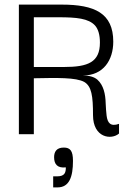

<svg xmlns="http://www.w3.org/2000/svg" viewBox="-20 -583 571 834"><path d="M127 0V-243C227 -245 310 -247 346 -227C378 -208 384 -166 384 -83C384 16 464 26 497 -3V-45C460 -32 447 -49 443 -81C441 -97 440 -115 439 -135C438 -174 430 -213 403 -237C389 -249 368 -255 340 -255C429 -255 472 -322 472 -402C472 -526 391 -563 248 -563H62V0ZM127 -508H235C312 -508 365 -503 393 -472C407 -456 414 -431 414 -398C414 -313 363 -292 258 -292H127ZM230 231C281 231 297 185 297 116C297 72 285 58 257 58C225 58 215 77 215 100C215 131 230 148 266 144C266 167 261 183 228 183H211V231Z"/></svg>

Font: OSH Darker Grotesque Medium
Style: Regular
Weight: 500
Designer: Gabriel Lam
Foundry: TypeRant
Version: Version 1.000;Glyphs 3.1.1 (3148)